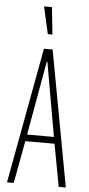

<svg xmlns="http://www.w3.org/2000/svg" viewBox="-60 -935 448 969"><g transform="rotate(5 163.5 -450.5)"><path d="M14 0 141 -688H185L312 0H276L236 -215H88L48 0ZM94 -249H230L164 -624H161ZM154 -763 124 -896V-901H163L177 -768V-763Z"/></g></svg>

Font: Saira UltraCondensed Thin
Style: Regular
Weight: 250
Width: 1
Designer: Hector Gatti with collaboration of the Omnibus-Type team
Foundry: Omnibus-Type
Version: Version 1.101